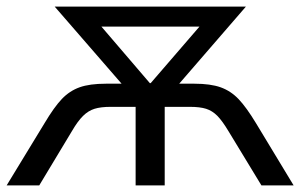

<svg xmlns="http://www.w3.org/2000/svg" viewBox="-20 -559 906 579"><path d="M299.4 -306.6H380.2L365.5 -284.9L144.9 -539.1H721.6L501.6 -284.9L486.8 -306.6H566.3Q614.6 -306.6 645.4 -295.7Q676.1 -284.7 699.6 -260Q723 -235.4 752 -187.5L865.4 0H768.3L668.9 -163.6Q650.5 -194.3 635.4 -209.7Q620.2 -225 601.6 -230.9Q583 -236.8 552 -236.8H476.7V0H389V-236.8H314.1Q283.7 -236.8 265 -230.9Q246.2 -225 230.5 -209.5Q214.7 -194.1 196.9 -163.6L98.4 0H0.1L114.3 -187.5Q143.4 -236.3 166.7 -260.7Q189.9 -285 220.2 -295.8Q250.5 -306.6 299.4 -306.6ZM434.4 -308.3 603.8 -504.6V-478.8H263.7V-504.6L431.9 -308.3Z"/></svg>

Font: Min Sans VF VF
Style: Regular
Weight: 400
Designer: Jinseong-Kim, NotoSansCJK, Nunito
Foundry: Jinseong-Kim
Version: Version 1.420;Glyphs 3.1.2 (3151)